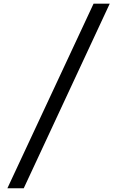

<svg xmlns="http://www.w3.org/2000/svg" viewBox="-20 -879 626 1026"><path d="M566.4 -859.4 106.9 127H19.5L480 -859.4Z"/></svg>

Font: Consola Mono
Style: Book
Weight: 400
Monospace: yes
Designer: Wojciech Kalinowski "wmk69" (wmk69@o2.pl)
Foundry: Wojciech Kalinowski "wmk69" (wmk69@o2.pl)
Version: Version 2.1.0